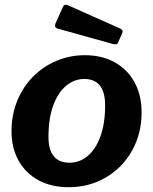

<svg xmlns="http://www.w3.org/2000/svg" viewBox="-20 -770 639 800"><path d="M266 10Q193 10 139.5 -19.5Q86 -49 57 -101.5Q28 -154 28 -223Q28 -293 52.5 -351.5Q77 -410 119 -452Q161 -494 216.5 -517Q272 -540 333 -540Q406 -540 459.5 -509.5Q513 -479 541.5 -425.5Q570 -372 570 -302Q570 -213 530 -142Q490 -71 421 -30.5Q352 10 266 10ZM270 -92Q311 -92 344.5 -119.5Q378 -147 398 -200.5Q418 -254 418 -332Q418 -386 396 -413.5Q374 -441 331 -441Q290 -441 256 -413Q222 -385 202 -331Q182 -277 182 -199Q182 -146 204 -119Q226 -92 270 -92ZM242 -741Q245 -748 250 -749.5Q255 -751 261 -749L481 -651Q488 -647 490 -643Q492 -639 489 -631L472 -593Q469 -586 464 -585.5Q459 -585 449 -587L227 -649Q213 -652 210.5 -657.5Q208 -663 211 -672Z"/></svg>

Font: Libre Franklin Thin
Style: Bold Italic
Weight: 700
Italic angle: -8°
Version: Version 3.000